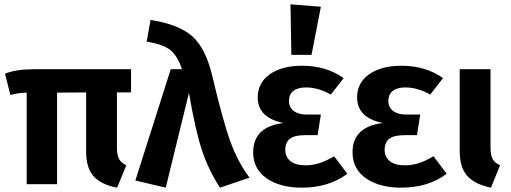

<svg xmlns="http://www.w3.org/2000/svg" viewBox="-20 -849 2356 885"><path d="M584 -423H519V-169Q519 -134 528.5 -116.5Q538 -99 562 -87L520 16Q446 2 411.5 -36.5Q377 -75 377 -151V-423L243 -422V0H103V-422Q61 -421 28 -411L3 -509Q52 -530 141 -530H584Z M674 -757Q803 -737 865.5 -682.5Q928 -628 959 -497Q1008 -289 1042.5 -195Q1077 -101 1130 -30L994 16Q942 -64 911.5 -154.5Q881 -245 851 -421L744 16L604 -17L767 -530H819Q798 -592 765 -618.5Q732 -645 656 -657Z M1319 -829 1459 -818 1416 -596H1323ZM1372 -546Q1484 -546 1564 -489L1505 -413Q1447 -446 1390 -446Q1353 -446 1332.5 -430Q1312 -414 1312 -384Q1312 -355 1333.5 -338Q1355 -321 1393 -321H1459L1444 -226H1386Q1338 -226 1316.5 -209.5Q1295 -193 1295 -158Q1295 -125 1319 -106Q1343 -87 1389 -87Q1453 -87 1520 -129L1581 -48Q1496 16 1371 16Q1271 16 1209 -27Q1147 -70 1147 -147Q1147 -265 1287 -282Q1168 -306 1168 -400Q1168 -468 1224 -507Q1280 -546 1372 -546Z M1830 -546Q1942 -546 2022 -489L1963 -413Q1905 -446 1848 -446Q1811 -446 1790.5 -430Q1770 -414 1770 -384Q1770 -355 1791.5 -338Q1813 -321 1851 -321H1917L1902 -226H1844Q1796 -226 1774.5 -209.5Q1753 -193 1753 -158Q1753 -125 1777 -106Q1801 -87 1847 -87Q1911 -87 1978 -129L2039 -48Q1954 16 1829 16Q1729 16 1667 -27Q1605 -70 1605 -147Q1605 -265 1745 -282Q1626 -306 1626 -400Q1626 -468 1682 -507Q1738 -546 1830 -546Z M2241 -530V-170Q2241 -134 2250.5 -116.5Q2260 -99 2285 -87L2243 16Q2169 1 2134 -38Q2099 -77 2099 -152V-530Z"/></svg>

Font: Fira Sans SemiBold
Style: Regular
Weight: 600
Designer: bBox Type GmbH & Carrois Corporate GbR & Edenspiekermann AG
Foundry: bBox Type GmbH & Carrois Corporate GbR & Edenspiekermann AG
Version: Version 4.301;PS 004.301;hotconv 1.0.88;makeotf.lib2.5.64775